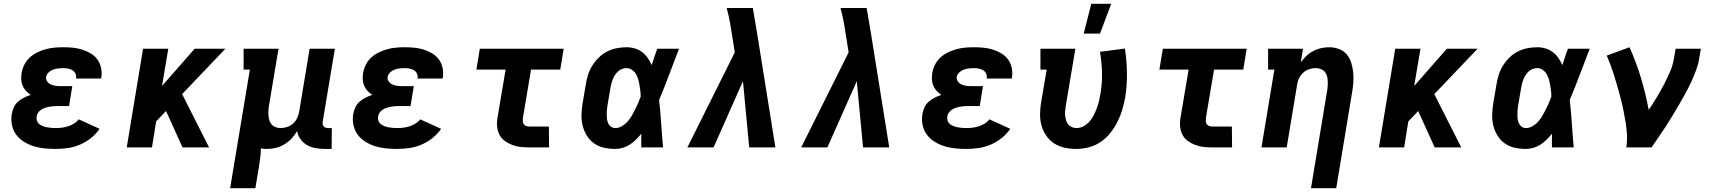

<svg xmlns="http://www.w3.org/2000/svg" viewBox="-20 -777 9040 1012"><path d="M273 8Q243 8 213.5 5Q184 2 157 -6.5Q130 -15 106 -30Q82 -45 65.5 -67Q49 -89 43 -118Q37 -147 42 -176Q45 -194 53 -211.5Q61 -229 75.5 -241.5Q90 -254 107 -262.5Q124 -271 142 -277Q128 -286 117 -298Q106 -310 99.5 -325Q93 -340 92 -357.5Q91 -375 94 -393Q98 -416 109 -437.5Q120 -459 138 -475Q156 -491 178 -501.5Q200 -512 222.5 -518Q245 -524 268 -526Q291 -528 313 -528Q339 -528 364.5 -525.5Q390 -523 413.5 -515.5Q437 -508 458 -495.5Q479 -483 493 -464Q507 -445 512.5 -420Q518 -395 514 -370L513 -363H381V-365Q383 -378 377.5 -389.5Q372 -401 361.5 -407Q351 -413 339 -415.5Q327 -418 314 -418Q301 -418 287.5 -416.5Q274 -415 261 -410.5Q248 -406 237 -396Q226 -386 223 -373Q221 -360 228 -349Q235 -338 246.5 -332.5Q258 -327 271 -325Q284 -323 297 -323H361L344 -218H280Q270 -218 259 -217Q248 -216 237.5 -214Q227 -212 216.5 -208.5Q206 -205 196.5 -198.5Q187 -192 180.5 -182.5Q174 -173 173 -162Q171 -150 175 -139.5Q179 -129 187.5 -122.5Q196 -116 206.5 -112Q217 -108 228 -106Q239 -104 250.5 -103Q262 -102 274 -102Q290 -102 306 -104Q322 -106 338 -111Q354 -116 369 -125Q384 -134 395 -148L505 -98Q486 -70 458.5 -48.5Q431 -27 400 -14Q369 -1 336.5 3.5Q304 8 273 8Z M648 0 734 -520H867L834 -324L1006 -520H1168L940 -281L1082 0H942L855 -192L803 -137L781 0Z M1193 215 1297 -410H1264V-520H1448L1397 -216Q1395 -203 1394.5 -190Q1394 -177 1395.5 -164Q1397 -151 1401 -139.5Q1405 -128 1413.5 -119Q1422 -110 1434.5 -106Q1447 -102 1460 -102Q1477 -102 1494.5 -108Q1512 -114 1525.5 -126.5Q1539 -139 1546.5 -155.5Q1554 -172 1557 -189L1612 -520H1745L1681 -136Q1680 -129 1681 -122.5Q1682 -116 1686 -111Q1690 -106 1696.5 -104Q1703 -102 1710 -102H1729L1728 8H1691Q1666 8 1642 3.5Q1618 -1 1598 -12.5Q1578 -24 1564 -43.5Q1550 -63 1546 -86Q1534 -65 1517 -47Q1500 -29 1478.5 -16Q1457 -3 1433.5 2.5Q1410 8 1387 8Q1379 8 1371 7.5Q1363 7 1355 5Q1355 30 1351.5 56Q1348 82 1344 107L1326 215Z M2073 8Q2043 8 2013.5 5Q1984 2 1957 -6.5Q1930 -15 1906 -30Q1882 -45 1865.5 -67Q1849 -89 1843 -118Q1837 -147 1842 -176Q1845 -194 1853 -211.5Q1861 -229 1875.5 -241.5Q1890 -254 1907 -262.5Q1924 -271 1942 -277Q1928 -286 1917 -298Q1906 -310 1899.5 -325Q1893 -340 1892 -357.5Q1891 -375 1894 -393Q1898 -416 1909 -437.5Q1920 -459 1938 -475Q1956 -491 1978 -501.5Q2000 -512 2022.5 -518Q2045 -524 2068 -526Q2091 -528 2113 -528Q2139 -528 2164.5 -525.5Q2190 -523 2213.5 -515.5Q2237 -508 2258 -495.5Q2279 -483 2293 -464Q2307 -445 2312.5 -420Q2318 -395 2314 -370L2313 -363H2181V-365Q2183 -378 2177.5 -389.5Q2172 -401 2161.5 -407Q2151 -413 2139 -415.5Q2127 -418 2114 -418Q2101 -418 2087.5 -416.5Q2074 -415 2061 -410.5Q2048 -406 2037 -396Q2026 -386 2023 -373Q2021 -360 2028 -349Q2035 -338 2046.5 -332.5Q2058 -327 2071 -325Q2084 -323 2097 -323H2161L2144 -218H2080Q2070 -218 2059 -217Q2048 -216 2037.5 -214Q2027 -212 2016.5 -208.5Q2006 -205 1996.5 -198.5Q1987 -192 1980.5 -182.5Q1974 -173 1973 -162Q1971 -150 1975 -139.5Q1979 -129 1987.5 -122.5Q1996 -116 2006.5 -112Q2017 -108 2028 -106Q2039 -104 2050.5 -103Q2062 -102 2074 -102Q2090 -102 2106 -104Q2122 -106 2138 -111Q2154 -116 2169 -125Q2184 -134 2195 -148L2305 -98Q2286 -70 2258.5 -48.5Q2231 -27 2200 -14Q2169 -1 2136.5 3.5Q2104 8 2073 8Z M2770 0Q2746 0 2723.5 -2.5Q2701 -5 2680 -13Q2659 -21 2641 -34Q2623 -47 2613 -66Q2603 -85 2600.5 -108Q2598 -131 2602 -155L2645 -410H2491L2509 -520H2951L2933 -410H2779L2736 -155Q2735 -146 2735.5 -137.5Q2736 -129 2740.5 -122.5Q2745 -116 2753 -113Q2761 -110 2769 -110H2873L2874 0Z M3222 8Q3192 8 3163 1.5Q3134 -5 3111 -21.5Q3088 -38 3073 -62.5Q3058 -87 3051 -115Q3044 -143 3045 -173.5Q3046 -204 3051 -234L3068 -334Q3072 -359 3080 -384Q3088 -409 3102.5 -432Q3117 -455 3137 -474.5Q3157 -494 3181 -506Q3205 -518 3231 -523Q3257 -528 3282 -528Q3305 -528 3326.5 -521.5Q3348 -515 3365 -502Q3382 -489 3394 -471.5Q3406 -454 3415 -434Q3422 -455 3429 -476.5Q3436 -498 3444 -520H3559Q3533 -453 3507.5 -385Q3482 -317 3454 -250Q3461 -188 3465 -125Q3469 -62 3475 0H3360Q3360 -18 3360 -36Q3360 -54 3360 -72Q3347 -56 3332 -41Q3317 -26 3299 -14.5Q3281 -3 3261.5 2.5Q3242 8 3222 8ZM3223 -102Q3241 -102 3258 -112Q3275 -122 3287.5 -136Q3300 -150 3309.5 -166.5Q3319 -183 3327.5 -199.5Q3336 -216 3343.5 -233.5Q3351 -251 3357 -268Q3357 -284 3355 -299.5Q3353 -315 3350.5 -330Q3348 -345 3343.5 -360Q3339 -375 3331.5 -387.5Q3324 -400 3311 -409Q3298 -418 3282 -418Q3271 -418 3259.5 -414Q3248 -410 3238.5 -401.5Q3229 -393 3222 -382.5Q3215 -372 3210.5 -361Q3206 -350 3203 -339Q3200 -328 3198 -316L3181 -216Q3179 -204 3178.5 -192Q3178 -180 3178 -168.5Q3178 -157 3180 -145.5Q3182 -134 3187 -124.5Q3192 -115 3201.5 -108.5Q3211 -102 3223 -102Z M3603 0 3853 -501 3841 -576Q3835 -616 3828 -656Q3821 -696 3810 -735H3948L3972 -593L4067 0H3929L3896 -349L3741 0Z M4203 0 4453 -501 4441 -576Q4435 -616 4428 -656Q4421 -696 4410 -735H4548L4572 -593L4667 0H4529L4496 -349L4341 0Z M5073 8Q5043 8 5013.5 5Q4984 2 4957 -6.5Q4930 -15 4906 -30Q4882 -45 4865.5 -67Q4849 -89 4843 -118Q4837 -147 4842 -176Q4845 -194 4853 -211.5Q4861 -229 4875.5 -241.5Q4890 -254 4907 -262.5Q4924 -271 4942 -277Q4928 -286 4917 -298Q4906 -310 4899.5 -325Q4893 -340 4892 -357.5Q4891 -375 4894 -393Q4898 -416 4909 -437.5Q4920 -459 4938 -475Q4956 -491 4978 -501.5Q5000 -512 5022.5 -518Q5045 -524 5068 -526Q5091 -528 5113 -528Q5139 -528 5164.5 -525.5Q5190 -523 5213.5 -515.5Q5237 -508 5258 -495.5Q5279 -483 5293 -464Q5307 -445 5312.5 -420Q5318 -395 5314 -370L5313 -363H5181V-365Q5183 -378 5177.5 -389.5Q5172 -401 5161.5 -407Q5151 -413 5139 -415.5Q5127 -418 5114 -418Q5101 -418 5087.5 -416.5Q5074 -415 5061 -410.5Q5048 -406 5037 -396Q5026 -386 5023 -373Q5021 -360 5028 -349Q5035 -338 5046.5 -332.5Q5058 -327 5071 -325Q5084 -323 5097 -323H5161L5144 -218H5080Q5070 -218 5059 -217Q5048 -216 5037.5 -214Q5027 -212 5016.5 -208.5Q5006 -205 4996.5 -198.5Q4987 -192 4980.5 -182.5Q4974 -173 4973 -162Q4971 -150 4975 -139.5Q4979 -129 4987.5 -122.5Q4996 -116 5006.5 -112Q5017 -108 5028 -106Q5039 -104 5050.5 -103Q5062 -102 5074 -102Q5090 -102 5106 -104Q5122 -106 5138 -111Q5154 -116 5169 -125Q5184 -134 5195 -148L5305 -98Q5286 -70 5258.5 -48.5Q5231 -27 5200 -14Q5169 -1 5136.5 3.5Q5104 8 5073 8Z M5652 8Q5621 8 5591.5 1.5Q5562 -5 5537.5 -20.5Q5513 -36 5496 -60Q5479 -84 5470.5 -112.5Q5462 -141 5462 -172Q5462 -203 5467 -234L5497 -410H5464V-520H5648L5597 -216Q5595 -203 5594 -190.5Q5593 -178 5594.5 -165.5Q5596 -153 5599.5 -141.5Q5603 -130 5610.5 -121Q5618 -112 5629.5 -107Q5641 -102 5654 -102Q5673 -102 5691 -111.5Q5709 -121 5722.5 -136.5Q5736 -152 5745 -170Q5754 -188 5761 -206.5Q5768 -225 5772.5 -244Q5777 -263 5780 -281Q5790 -338 5788.5 -394Q5787 -450 5778 -504L5909 -521Q5919 -459 5920 -394.5Q5921 -330 5911 -265Q5905 -232 5895.5 -199.5Q5886 -167 5870.5 -136Q5855 -105 5833 -77Q5811 -49 5781.5 -29Q5752 -9 5718.5 -0.5Q5685 8 5652 8ZM5692 -600 5732 -757H5837L5778 -600Z M6370 0Q6346 0 6323.5 -2.5Q6301 -5 6280 -13Q6259 -21 6241 -34Q6223 -47 6213 -66Q6203 -85 6200.5 -108Q6198 -131 6202 -155L6245 -410H6091L6109 -520H6551L6533 -410H6379L6336 -155Q6335 -146 6335.5 -137.5Q6336 -129 6340.5 -122.5Q6345 -116 6353 -113Q6361 -110 6369 -110H6473L6474 0Z M6890 215 6976 -304Q6978 -317 6978.5 -330Q6979 -343 6978 -356Q6977 -369 6973 -380.5Q6969 -392 6960.5 -401Q6952 -410 6939.5 -414Q6927 -418 6914 -418Q6897 -418 6879.5 -412Q6862 -406 6848.5 -393.5Q6835 -381 6827 -364.5Q6819 -348 6817 -331L6762 0H6629L6697 -410H6664V-520H6848L6836 -448Q6849 -466 6865.5 -482Q6882 -498 6902.5 -508.5Q6923 -519 6944 -523.5Q6965 -528 6986 -528Q7013 -528 7038 -518.5Q7063 -509 7079 -489.5Q7095 -470 7102.5 -445Q7110 -420 7112.5 -394Q7115 -368 7113 -340.5Q7111 -313 7106 -286L7023 215Z M7248 0 7334 -520H7467L7434 -324L7606 -520H7768L7540 -281L7682 0H7542L7455 -192L7403 -137L7381 0Z M8022 8Q7992 8 7963 1.5Q7934 -5 7911 -21.5Q7888 -38 7873 -62.5Q7858 -87 7851 -115Q7844 -143 7845 -173.5Q7846 -204 7851 -234L7868 -334Q7872 -359 7880 -384Q7888 -409 7902.5 -432Q7917 -455 7937 -474.5Q7957 -494 7981 -506Q8005 -518 8031 -523Q8057 -528 8082 -528Q8105 -528 8126.5 -521.5Q8148 -515 8165 -502Q8182 -489 8194 -471.5Q8206 -454 8215 -434Q8222 -455 8229 -476.5Q8236 -498 8244 -520H8359Q8333 -453 8307.5 -385Q8282 -317 8254 -250Q8261 -188 8265 -125Q8269 -62 8275 0H8160Q8160 -18 8160 -36Q8160 -54 8160 -72Q8147 -56 8132 -41Q8117 -26 8099 -14.5Q8081 -3 8061.5 2.5Q8042 8 8022 8ZM8023 -102Q8041 -102 8058 -112Q8075 -122 8087.5 -136Q8100 -150 8109.5 -166.5Q8119 -183 8127.5 -199.5Q8136 -216 8143.5 -233.5Q8151 -251 8157 -268Q8157 -284 8155 -299.5Q8153 -315 8150.5 -330Q8148 -345 8143.5 -360Q8139 -375 8131.5 -387.5Q8124 -400 8111 -409Q8098 -418 8082 -418Q8071 -418 8059.5 -414Q8048 -410 8038.5 -401.5Q8029 -393 8022 -382.5Q8015 -372 8010.5 -361Q8006 -350 8003 -339Q8000 -328 7998 -316L7981 -216Q7979 -204 7978.5 -192Q7978 -180 7978 -168.5Q7978 -157 7980 -145.5Q7982 -134 7987 -124.5Q7992 -115 8001.5 -108.5Q8011 -102 8023 -102Z M8552 0Q8557 -33 8555.5 -65Q8554 -97 8549 -128Q8544 -159 8538 -189.5Q8532 -220 8524.5 -250Q8517 -280 8508.5 -309.5Q8500 -339 8491 -368.5Q8482 -398 8471.5 -427Q8461 -456 8449 -484L8569 -528Q8604 -450 8629 -367Q8654 -284 8670 -198Q8692 -230 8711.5 -262.5Q8731 -295 8749 -329Q8767 -363 8782 -397.5Q8797 -432 8803 -468L8812 -520H8945L8936 -468Q8931 -437 8919.5 -406Q8908 -375 8894 -345Q8880 -315 8864 -285.5Q8848 -256 8831 -227Q8814 -198 8796.5 -169Q8779 -140 8761 -112Q8743 -84 8723.5 -56Q8704 -28 8685 0Z"/></svg>

Font: Iosevka Etoile Extrabold
Style: Italic
Weight: 800
Italic angle: -9°
Designer: Belleve Invis
Foundry: Belleve Invis
Version: Version 22.1.2; ttfautohint (v1.8.4)